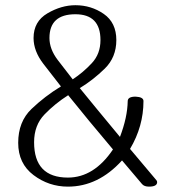

<svg xmlns="http://www.w3.org/2000/svg" viewBox="-20 -694 663 726"><path d="M543.5 11.7Q525.4 11.7 517.1 2Q492.2 -27.8 441.4 -87.4Q351.6 11.7 236.8 11.7Q164.6 11.7 106.7 -32Q48.8 -75.7 48.8 -153.8Q48.8 -233.9 99.1 -282Q149.4 -330.1 210.4 -367.2Q180.7 -404.8 143.8 -452.9Q106.9 -501 106.9 -550.3Q106.9 -612.8 159.4 -643.6Q211.9 -674.3 265.1 -674.3Q324.7 -674.3 372.3 -641.4Q419.9 -608.4 419.9 -542.5Q419.9 -477.1 375.7 -434.1Q331.5 -391.1 281.7 -360.8Q313 -321.8 347.2 -280.8L433.6 -176.3Q461.9 -250.5 462.9 -311.5Q462.9 -328.6 492.7 -328.6Q522.5 -327.1 522.5 -312Q522.5 -216.3 471.7 -130.9L571.3 -12.7Q574.2 -9.3 574.2 -5.4Q574.2 11.7 543.5 11.7ZM254.9 -394Q294.4 -419.9 327.1 -455.1Q359.9 -490.2 359.9 -542.5Q359.9 -640.1 265.1 -640.1Q167 -640.1 167 -550.3Q167 -508.3 198.2 -467.3Q229.5 -426.3 254.9 -394ZM236.8 -22.5Q335.4 -22.5 407.2 -128.9Q363.3 -180.7 317.4 -236.3Q297.4 -260.7 277.6 -285.2Q257.8 -309.6 237.8 -334Q188.5 -302.7 148.7 -261.7Q108.9 -220.7 108.9 -156.2Q108.9 -22.5 236.8 -22.5Z"/></svg>

Font: Gayathri Thin
Style: Regular
Weight: 100
Designer: Binoy Dominic <binoy.domenic@gmail.com>
Foundry: SMC
Version: Version 1.000